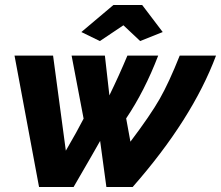

<svg xmlns="http://www.w3.org/2000/svg" viewBox="-20 -747 883 767"><path d="M305 -619 433 -727H548L630 -619L540 -583L473 -646L379 -583ZM38 -525H192L243 -145Q289 -224 314 -273L266 -525H399L417 -366Q456 -446 489 -525H612Q558 -384 484 -274L501 -181Q581 -287 618 -352Q655 -417 698 -525H843Q748 -271 510 0H405L380 -184Q360 -148 274 0H136Z"/></svg>

Font: Raleway-v4020 ExtraBold
Style: Italic
Weight: 800
Italic angle: -12°
Designer: Matt McInerney, Pablo Impallari, Rodrigo Fuenzalida
Foundry: Matt McInerney, Pablo Impallari, Rodrigo Fuenzalida
Version: Version 4.020;PS 004.020;hotconv 1.0.88;makeotf.lib2.5.64775